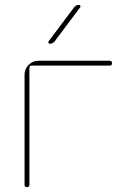

<svg xmlns="http://www.w3.org/2000/svg" viewBox="-20 -770 527 790"><path d="M185 -590Q181 -590 179.5 -593.5Q178 -597 180 -600L285 -740Q293 -750 305 -750Q309 -750 310.5 -746.5Q312 -743 310 -740L205 -600Q197 -590 185 -590ZM81 -10V-463Q81 -486 98 -503Q115 -520 138 -520H431Q441 -520 441 -510Q441 -500 431 -500H110Q101 -500 101 -491V-10Q101 0 91 0Q81 0 81 -10Z"/></svg>

Font: Rounded Mplus 1c Thin
Style: Regular
Weight: 250
Version: Version 1.059.20150529